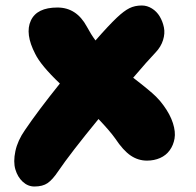

<svg xmlns="http://www.w3.org/2000/svg" viewBox="-20 -637 706 692"><path d="M104 35.2Q80.6 35.2 62 18.1Q43.5 1 35.4 -26.4Q27.3 -53.7 35.4 -92Q43.5 -130.4 69.8 -168Q116.7 -237.3 195.8 -335.9Q127 -401.4 106.9 -442.9Q69.3 -515.6 91.1 -562.7Q112.8 -609.9 187 -609.9Q255.9 -609.9 293 -541Q308.1 -512.7 324.2 -491.2Q371.1 -544.9 400.9 -573.2Q426.8 -597.7 446.3 -607.4Q465.8 -617.2 491.2 -617.2Q510.3 -617.2 527.6 -606.4Q544.9 -595.7 555.7 -577.6Q566.4 -559.6 570.8 -538.1Q575.2 -516.6 567.6 -492.4Q560.1 -468.3 541 -448.2Q511.2 -417 460 -356.9Q522 -309.1 542.5 -288.6Q558.1 -272.9 568.8 -257.8Q593.3 -224.6 603.3 -193.1Q613.3 -161.6 609.1 -137.7Q605 -113.8 591.8 -95.5Q578.6 -77.1 557.1 -67.6Q535.6 -58.1 509.8 -58.1Q478 -58.1 451.2 -76.2Q424.3 -94.2 395 -138.2Q376 -165 335 -208Q233.4 -84 189.9 -20Q169.4 10.7 151.6 22.9Q133.8 35.2 104 35.2Z"/></svg>

Font: Shantell Sans Irregular
Style: Regular
Weight: 800
Designer: Stephen Nixon, Anya Danilova, Shantell Martin
Foundry: Arrow Type
Version: Version 1.006;[9816181b4]